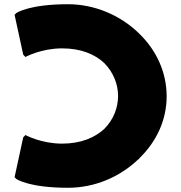

<svg xmlns="http://www.w3.org/2000/svg" viewBox="-20 -867 858 909"><path d="M769 -411C769 -524 721 -627 643 -704L636 -711C549 -795 428 -847 302 -847C120 -847 60 -807 59 -806H58L49 -797L90 -608L101 -597L104 -599C104 -599 177 -638 274 -638C364 -638 429 -610 473 -569C518 -524 539 -466 539 -413C539 -359 519 -302 473 -256C429 -216 364 -187 274 -187C177 -187 104 -226 104 -226L101 -228L90 -217L49 -28L58 -19H59C60 -18 119 22 302 22C427 22 546 -28 634 -112H635L644 -122C721 -198 769 -299 769 -411Z"/></svg>

Font: Hussar Woodtype
Style: Ultra
Weight: 900
Foundry: Cannot Into Space Fonts
Version: Version 1.07